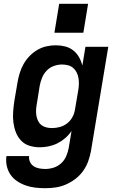

<svg xmlns="http://www.w3.org/2000/svg" viewBox="-20 -766 640 1009"><path d="M218 223Q191 223 165 220Q139 217 115 208.5Q91 200 70 186Q49 172 35 151.5Q21 131 15.5 105.5Q10 80 14 54H133Q131 70 137.5 84.5Q144 99 157 107.5Q170 116 186 119Q202 122 218 122Q240 122 262 115Q284 108 301.5 92Q319 76 328 54.5Q337 33 341 12L356 -78Q342 -57 323 -40.5Q304 -24 282 -13Q260 -2 236 3Q212 8 189 8Q161 8 135 0Q109 -8 91 -27Q73 -46 63.5 -70.5Q54 -95 50.5 -122Q47 -149 49 -177Q51 -205 55 -233L72 -333Q76 -357 83.5 -381.5Q91 -406 103.5 -428.5Q116 -451 134.5 -470.5Q153 -490 176 -503.5Q199 -517 224 -522.5Q249 -528 273 -528Q298 -528 322 -522Q346 -516 364.5 -501.5Q383 -487 395 -466Q407 -445 413 -422L429 -520H549L458 28Q453 55 443.5 81.5Q434 108 417 132Q400 156 376.5 174Q353 192 326.5 203.5Q300 215 272.5 219Q245 223 218 223ZM253 -93Q274 -93 294.5 -98.5Q315 -104 332.5 -117.5Q350 -131 360.5 -150.5Q371 -170 374 -190L391 -290Q394 -307 394.5 -323Q395 -339 392.5 -355Q390 -371 383 -385Q376 -399 364.5 -409Q353 -419 337.5 -423Q322 -427 306 -427Q285 -427 263.5 -419.5Q242 -412 226 -395.5Q210 -379 201.5 -358.5Q193 -338 189 -317L173 -217Q170 -201 169.5 -186Q169 -171 171.5 -157Q174 -143 180.5 -130Q187 -117 198 -108.5Q209 -100 223.5 -96.5Q238 -93 253 -93ZM418 -594H266L291 -746H443Z"/></svg>

Font: Iosevka SS04 Extended
Style: Bold Italic
Weight: 700
Width: 7
Italic angle: -9°
Monospace: yes
Designer: Belleve Invis
Foundry: Belleve Invis
Version: Version 19.0.0; ttfautohint (v1.8.4)